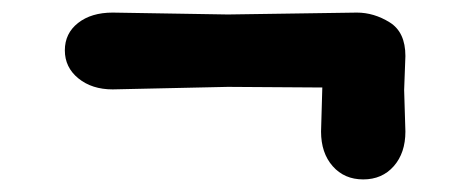

<svg xmlns="http://www.w3.org/2000/svg" viewBox="-20 -444 747 305"><path d="M622 -301 624 -235Q624 -201 605.5 -180Q587 -159 557 -159Q527 -159 508.5 -180Q490 -201 490 -235L492 -305L342 -306L159 -302Q126 -302 104.5 -319.5Q83 -337 83 -364Q83 -391 104 -407.5Q125 -424 159 -424L342 -421L547 -424Q574 -424 599 -408.5Q624 -393 624 -355Z"/></svg>

Font: Delius Unicase
Style: Bold
Weight: 700
Designer: Natalia Raices
Foundry: Natalia Raices
Version: Version 1.001